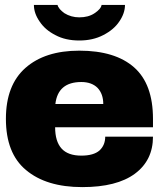

<svg xmlns="http://www.w3.org/2000/svg" viewBox="-20 -745 643 777"><path d="M485.8 -725.1Q485.8 -691.4 462.9 -658.2Q440.9 -625 397.9 -603Q356 -581.1 300.8 -581.1Q244.6 -581.1 204.1 -603Q162.6 -624 140.1 -658.2Q117.2 -691.4 117.2 -725.1H212.9Q214.4 -717.3 222.2 -708Q229 -700.2 240.2 -691.9Q267.6 -674.8 300.8 -674.8Q337.4 -674.8 361.8 -690.9Q388.7 -708.5 391.1 -725.1ZM300.8 -540Q446.3 -540 522.9 -472.2Q599.1 -404.8 599.1 -264.2V-230H203.1Q203.1 -172.9 229 -144Q254.9 -115.2 309.1 -115.2Q358.9 -115.2 382.8 -136.2Q405.8 -157.7 405.8 -191.9H599.1Q599.1 -96.2 525.9 -42Q452.6 12.2 313 12.2Q167 12.2 85 -57.1Q3.9 -124.5 3.9 -264.2Q3.9 -400.4 83 -470.2Q162.1 -540 300.8 -540ZM309.1 -413.1Q214.4 -413.1 204.1 -324.2H397.9Q397.9 -364.7 375 -389.2Q351.1 -413.1 309.1 -413.1Z"/></svg>

Font: Archivo-RBTV
Style: Regular
Weight: 500
Designer: Hector Gatti
Foundry: Hector Gatti
Version: ""